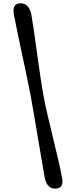

<svg xmlns="http://www.w3.org/2000/svg" viewBox="-20 -881 456 1146"><path d="M163 -309.3Q171.9 -261.2 183.1 -195.9Q194.3 -130.7 206 -60.5Q217.8 9.8 228.5 72.7Q239.2 135.6 246.7 178.9Q260.5 247 312.1 244.7Q364.6 242.7 349.5 175.2Q341.9 133.4 327.3 71Q312.7 8.5 295.6 -61.6Q278.5 -131.7 263.2 -197.4Q247.9 -263 239.4 -311Q230.6 -359.6 220.9 -425.1Q211.1 -490.6 201.6 -560.3Q192.1 -630 183.2 -692Q174.3 -754 167 -795.1Q152.3 -862.4 100.2 -861.3Q49.9 -859.6 63.3 -791.7Q71.6 -749.1 84.4 -686.8Q97.2 -624.4 112.2 -555.1Q127.2 -485.8 140.7 -421Q154.2 -356.3 163 -309.3Z"/></svg>

Font: Fraunces 9pt Soft Black
Style: Italic
Weight: 900
Italic angle: -16°
Version: Version 1.000;[b76b70a41]